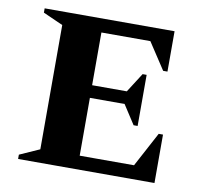

<svg xmlns="http://www.w3.org/2000/svg" viewBox="-67 -631 737 703"><g transform="rotate(10 301.5 -280.0)"><path d="M44 0V-16L118 -49V-511L44 -544V-560H527V-410H511L446 -509H264V-313H393L439 -385H454V-195H439L393 -266H264V-51H466L535 -180H551V0Z"/></g></svg>

Font: Spectral SC
Style: Bold
Weight: 700
Designer: Jean-Baptiste Levee
Foundry: Production Type
Version: Version 2.001